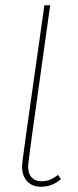

<svg xmlns="http://www.w3.org/2000/svg" viewBox="-20 -701 297 731"><path d="M212 -19Q179 10 136 10Q103 10 83.5 -10.5Q64 -31 64 -68Q64 -74 66 -90L79 -187L149 -681H171L102 -187L89 -89Q87 -73 87 -68Q87 -40 100.5 -25.5Q114 -11 137 -11Q158 -11 172.5 -17.5Q187 -24 201 -35Z"/></svg>

Font: Fira Sans Extra Condensed Thin
Style: Italic
Weight: 250
Width: 3
Italic angle: -8°
Designer: Carrois Corporate & Edenspiekermann AG
Foundry: Carrois Corporate GbR & Edenspiekermann AG
Version: Version 4.203